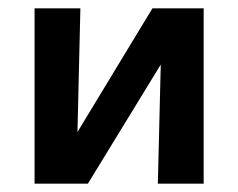

<svg xmlns="http://www.w3.org/2000/svg" viewBox="-20 -441 572 461"><path d="M469 -421V0H359L366 -286L191 0H63V-421H173L166 -124L346 -421Z"/></svg>

Font: EauTest
Style: Bold
Weight: 700
Designer: Christian Thalmann (Catharsis Fonts)
Version: Version 0.001;PS 000.001;hotconv 1.0.88;makeotf.lib2.5.64775